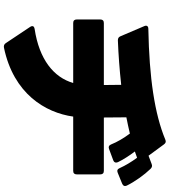

<svg xmlns="http://www.w3.org/2000/svg" viewBox="41 -906 917 1040"><g transform="rotate(90 500.0 -386.5)"><path d="M239 51C488 -1 591 -173 612 -324H906C919 -324 925 -331 925 -343V-471C925 -483 919 -490 906 -490H617C617 -530 616 -573 616 -612C646 -618 675 -624 704 -631C728 -599 750 -562 763 -529C768 -517 776 -514 787 -518L849 -541C860 -545 864 -555 859 -566C845 -595 824 -628 801 -658C812 -662 823 -666 835 -670C857 -640 877 -607 891 -576C896 -564 904 -560 916 -565L975 -589C987 -594 991 -603 986 -614C965 -657 928 -709 895 -743C887 -751 879 -753 869 -749L824 -732L763 -815C756 -825 748 -828 737 -823C597 -765 403 -736 137 -731C122 -731 116 -722 122 -709L177 -580C181 -570 188 -566 199 -566C277 -569 358 -575 440 -584C440 -553 441 -520 441 -490H105C92 -490 86 -483 86 -471V-343C86 -331 92 -324 105 -324H430C400 -219 303 -140 137 -115C127 -113 122 -109 122 -103C122 -99 123 -95 126 -91L214 41C220 50 228 53 239 51Z"/></g></svg>

Font: LINE Seed JP App_OTF ExtraBold
Style: Regular
Weight: 800
Designer: LINE & Fontrix & Fontworks
Version: Version 1.013